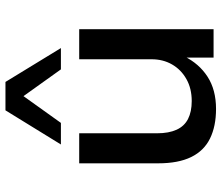

<svg xmlns="http://www.w3.org/2000/svg" viewBox="-74 -728 811 703"><g transform="rotate(-90 331.5 -376.5)"><path d="M284 9Q221 9 176 -13Q131 -35 108 -82Q85 -129 85 -203V-492H195V-207Q195 -164 208 -135.5Q221 -107 247.5 -93.5Q274 -80 313 -80Q359 -80 393.5 -99.5Q428 -119 447 -152Q466 -185 466 -227V-492H576V0H472V-108H477Q450 -53 402 -22Q354 9 284 9ZM154 -559 279 -762H383L507 -559H429L331 -696L233 -559Z"/></g></svg>

Font: Nunito Sans 10pt SemiExpanded SemiBold
Style: Regular
Weight: 600
Width: 6
Designer: Vernon Adams
Foundry: Vernon Adams
Version: Version 3.101;gftools[0.9.27]